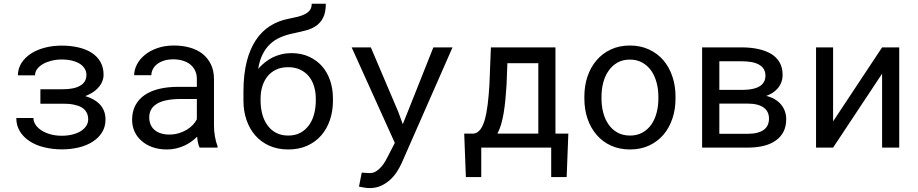

<svg xmlns="http://www.w3.org/2000/svg" viewBox="-20 -778 4841 1012"><path d="M65.9 -156.2Q65.9 -116.7 84.2 -86.7Q102.5 -56.6 131.3 -37.1Q165.5 -13.2 211.4 -2Q257.3 9.3 305.2 9.3Q354 9.3 396 -1Q438 -11.2 469.2 -31.7Q500.5 -51.8 518.3 -81.1Q536.1 -110.4 536.1 -148.4Q536.1 -173.8 527.6 -194.6Q519 -215.3 502.9 -231.4Q489.3 -244.6 470.9 -254.6Q452.6 -264.6 429.7 -271.5Q445.8 -277.8 460 -285.9Q474.1 -293.9 484.9 -303.2Q504.4 -319.8 515.1 -340.3Q525.9 -360.8 525.9 -384.3Q525.9 -422.4 509.8 -450.9Q493.7 -479.5 464.4 -499Q435.1 -518.1 394.5 -527.8Q354 -537.6 305.2 -537.6Q258.8 -537.6 217 -526.9Q175.3 -516.1 144 -496.1Q112.3 -475.6 93.5 -446.5Q74.7 -417.5 74.2 -380.9H164.6Q164.6 -398.9 176 -414.3Q187.5 -429.7 207 -440.9Q226.1 -451.7 251.5 -458Q276.9 -464.4 305.2 -464.4Q336.9 -464.4 361.3 -458Q385.7 -451.7 402.3 -440.9Q418.5 -429.7 427 -415Q435.5 -400.4 435.5 -383.8Q435.5 -367.2 429.2 -354Q422.9 -340.8 410.6 -331.5Q401.9 -325.2 390.4 -320.3Q378.9 -315.4 364.7 -312.5Q353.5 -310.1 339.8 -308.8Q326.2 -307.6 310.5 -307.6H192.9V-231.4H310.5Q325.7 -231.4 339.8 -230.5Q354 -229.5 366.2 -227.1Q378.4 -224.6 389.2 -221.2Q399.9 -217.8 408.7 -212.9Q426.3 -202.6 435.5 -186.8Q444.8 -170.9 444.8 -148.4Q444.8 -130.4 434.8 -114.7Q424.8 -99.1 406.7 -87.4Q388.2 -75.7 362.3 -69.1Q336.4 -62.5 305.2 -62.5Q273.4 -62.5 246.1 -70.1Q218.8 -77.6 198.7 -90.8Q178.7 -103.5 167.5 -120.4Q156.2 -137.2 156.2 -156.2Z M1032.2 0H1126.5V-7.8Q1117.7 -29.8 1112.8 -59.3Q1107.9 -88.9 1107.9 -115.2V-360.8Q1107.9 -405.3 1091.8 -438.5Q1075.7 -471.7 1047.9 -494.1Q1019.5 -516.1 981 -527.1Q942.4 -538.1 897.5 -538.1Q848.1 -538.1 809.3 -524.4Q770.5 -510.7 743.7 -488.8Q716.3 -466.3 701.9 -438.5Q687.5 -410.6 687 -381.8H777.8Q777.8 -398.4 785.9 -413.8Q793.9 -429.2 808.6 -440.4Q823.2 -451.7 844.5 -458.5Q865.7 -465.3 892.6 -465.3Q921.4 -465.3 944.6 -458Q967.8 -450.7 983.9 -437.5Q1000 -423.8 1008.8 -404.8Q1017.6 -385.7 1017.6 -361.8V-320.3H918.9Q863.8 -320.3 819.1 -309.6Q774.4 -298.8 742.7 -277.3Q710.9 -255.4 693.6 -222.7Q676.3 -189.9 676.3 -146.5Q676.3 -113.3 689.2 -84.7Q702.1 -56.2 726.1 -35.6Q749.5 -14.6 783.4 -2.4Q817.4 9.8 859.4 9.8Q885.3 9.8 908.2 4.4Q931.2 -1 951.7 -10.3Q971.7 -19.5 988.5 -31.7Q1005.4 -43.9 1019 -57.6Q1020.5 -41 1023.7 -25.6Q1026.9 -10.3 1032.2 0ZM872.6 -68.8Q846.2 -68.8 826.2 -75.7Q806.2 -82.5 793 -94.7Q779.8 -106.4 773.2 -123Q766.6 -139.6 766.6 -159.2Q766.6 -179.7 774.2 -195.8Q781.7 -211.9 796.4 -223.6Q816.9 -240.2 851.8 -248.3Q886.7 -256.3 933.6 -256.3H1017.6V-149.4Q1009.8 -133.8 996.1 -119.4Q982.4 -105 963.9 -93.8Q944.8 -82.5 921.9 -75.7Q898.9 -68.8 872.6 -68.8Z M1515.6 -498Q1488.3 -498 1463.4 -491.9Q1438.5 -485.8 1416.5 -475.1Q1394.5 -463.9 1375.5 -448.5Q1356.4 -433.1 1340.8 -415Q1348.1 -460 1364.3 -491.9Q1380.4 -523.9 1403.8 -545.9Q1427.2 -567.9 1457 -580.8Q1486.8 -593.8 1521 -601.1Q1569.3 -611.3 1595.9 -618.7Q1622.6 -626 1644.5 -640.6Q1669.4 -657.2 1683.3 -685.1Q1697.3 -712.9 1697.3 -758.3H1623Q1623 -738.3 1613.8 -725.3Q1604.5 -712.4 1588.4 -704.1Q1571.8 -695.3 1549.6 -689.7Q1527.3 -684.1 1501.5 -679.2Q1447.3 -668.9 1403.1 -640.9Q1358.9 -612.8 1328.1 -565.9Q1313 -543 1301.3 -515.6Q1289.6 -488.3 1281.2 -456.5Q1272.5 -422.4 1267.8 -382.1Q1263.2 -341.8 1263.2 -295.9V-247.6Q1263.2 -192.4 1279.3 -145.5Q1295.4 -98.6 1325.7 -64Q1356 -29.3 1399.9 -9.8Q1443.8 9.8 1499.5 9.8Q1555.2 9.8 1598.9 -9.8Q1642.6 -29.3 1672.9 -64Q1703.1 -98.6 1719 -145.5Q1734.9 -192.4 1734.9 -247.6V-258.8Q1734.9 -310.1 1720 -353.8Q1705.1 -397.5 1676.8 -429.7Q1648.4 -461.4 1607.9 -479.7Q1567.4 -498 1515.6 -498ZM1498.5 -423.8Q1535.6 -423.8 1563.2 -410.4Q1590.8 -397 1608.9 -374.5Q1627 -351.6 1635.7 -321.8Q1644.5 -292 1644.5 -258.8V-247.6Q1644.5 -210.4 1635.7 -177Q1627 -143.6 1608.9 -118.7Q1590.8 -93.3 1563.7 -78.4Q1536.6 -63.5 1499.5 -63.5Q1461.9 -63.5 1434.3 -78.4Q1406.7 -93.3 1389.2 -118.7Q1371.1 -143.6 1362.3 -177Q1353.5 -210.4 1353.5 -247.6V-258.8Q1353.5 -292 1362.3 -321.8Q1371.1 -351.6 1389.2 -374.5Q1406.7 -397 1434.1 -410.4Q1461.4 -423.8 1498.5 -423.8Z M1927.7 213.4Q1963.4 213.4 1990.7 200.2Q2018.1 187 2038.6 167.5Q2059.1 147.9 2073.5 125Q2087.9 102.1 2097.2 81.5L2365.2 -528.3H2264.2L2127.9 -185.5L2103 -123.5L2079.6 -187.5L1934.6 -528.3H1833.5L2061 -24.9L2024.9 45.4Q2020 55.2 2011.5 70.3Q2002.9 85.4 1991.2 99.6Q1979 113.8 1963.6 124Q1948.2 134.3 1929.7 134.3Q1922.9 134.3 1910.9 133.5Q1898.9 132.8 1886.7 131.8L1872.1 205.6Q1880.9 207.5 1897.9 210.4Q1915 213.4 1927.7 213.4Z M2476.6 -73.7H2426.8L2435.5 155.3H2516.6V0H2885.3V155.3H2966.8L2975.6 -73.7H2907.7V-528.3H2567.4L2559.6 -330.1Q2556.2 -273.4 2550.5 -227.5Q2544.9 -181.6 2535.6 -148.4Q2526.4 -115.2 2512 -95.9Q2497.6 -76.7 2476.6 -73.7ZM2649.9 -330.1 2654.3 -444.8H2817.4V-73.7H2601.6Q2613.3 -95.2 2621.3 -122.6Q2629.4 -149.9 2634.8 -182.6Q2640.1 -214.8 2643.8 -252Q2647.5 -289.1 2649.9 -330.1Z M3060.1 -269V-258.3Q3060.1 -201.2 3076.7 -152.3Q3093.3 -103.5 3124.5 -67.4Q3155.3 -31.2 3200 -10.7Q3244.6 9.8 3300.8 9.8Q3356.4 9.8 3400.9 -10.7Q3445.3 -31.2 3476.6 -67.4Q3507.3 -103.5 3523.9 -152.3Q3540.5 -201.2 3540.5 -258.3V-269Q3540.5 -326.2 3523.9 -375.2Q3507.3 -424.3 3476.6 -460.4Q3445.3 -496.6 3400.6 -517.3Q3356 -538.1 3299.8 -538.1Q3244.1 -538.1 3199.7 -517.3Q3155.3 -496.6 3124.5 -460.4Q3093.3 -424.3 3076.7 -375.2Q3060.1 -326.2 3060.1 -269ZM3150.4 -258.3V-269Q3150.4 -307.6 3159.7 -343Q3168.9 -378.4 3188 -405.3Q3206.5 -432.1 3234.4 -448Q3262.2 -463.9 3299.8 -463.9Q3337.4 -463.9 3365.5 -448Q3393.6 -432.1 3412.6 -405.3Q3431.2 -378.4 3440.7 -343Q3450.2 -307.6 3450.2 -269V-258.3Q3450.2 -219.2 3440.9 -183.8Q3431.6 -148.4 3413.1 -121.6Q3394 -94.7 3366 -79.1Q3337.9 -63.5 3300.8 -63.5Q3263.2 -63.5 3234.9 -79.1Q3206.5 -94.7 3188 -121.6Q3168.9 -148.4 3159.7 -183.8Q3150.4 -219.2 3150.4 -258.3Z M3680.7 0H3921.9Q3968.3 0 4005.6 -9.3Q4043 -18.6 4069.3 -37.6Q4095.7 -56.2 4109.9 -84.2Q4124 -112.3 4124 -149.9Q4124 -171.4 4117.2 -190.9Q4110.4 -210.4 4097.2 -226.6Q4084 -242.2 4065.7 -253.7Q4047.4 -265.1 4022.9 -271.5L4019 -272.5Q4034.2 -278.3 4046.9 -285.6Q4059.6 -293 4069.3 -302.2Q4086.9 -317.9 4095.9 -338.6Q4105 -359.4 4105 -383.3Q4105 -420.9 4089.6 -448.2Q4074.2 -475.6 4045.9 -493.2Q4017.1 -510.7 3977.1 -519.5Q3937 -528.3 3888.2 -528.3H3680.7ZM3771.5 -231.9H3921.9Q3949.2 -231.9 3970.2 -226.6Q3991.2 -221.2 4005.4 -210.9Q4019 -201.2 4026.1 -186.5Q4033.2 -171.9 4033.2 -152.8Q4033.2 -134.3 4026.9 -119.9Q4020.5 -105.5 4008.3 -95.7Q3994.1 -84.5 3972.4 -78.6Q3950.7 -72.8 3921.9 -72.8H3771.5ZM3771.5 -304.2V-455.1H3888.2Q3918 -455.1 3941.7 -450.7Q3965.3 -446.3 3981 -437Q3997.6 -427.7 4006.1 -413.1Q4014.6 -398.4 4014.6 -378.4Q4014.6 -363.3 4009.3 -351.3Q4003.9 -339.4 3994.1 -330.6Q3978.5 -316.9 3952.1 -310.5Q3925.8 -304.2 3889.2 -304.2Z M4629.4 -528.3 4371.1 -138.2V-528.3H4281.2V0H4371.1L4629.4 -389.6V0H4719.7V-528.3Z"/></svg>

Font: Roboto Mono
Style: Regular
Weight: 400
Monospace: yes
Designer: Google
Version: Version 3.000